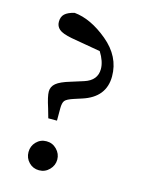

<svg xmlns="http://www.w3.org/2000/svg" viewBox="-108 -750 632 832"><g transform="rotate(15 208.0 -334.5)"><path d="M103.5 -96Q122 -115 149 -115Q176 -115 195 -95.5Q214 -76 214 -50Q214 -24 195 -4.5Q176 15 149 15Q122 15 103.5 -4Q85 -23 85 -50Q85 -77 103.5 -96ZM270 -552 138 -575Q96 -583 81 -596Q66 -609 66 -629Q66 -652 79.5 -664.5Q93 -677 122 -684Q196 -677 273 -613Q350 -549 350 -460Q350 -366 250 -334L216 -323Q185 -313 177 -303Q169 -293 169 -268V-213H130L118 -255Q102 -304 102 -326Q102 -348 120 -363Q138 -378 182 -391L239 -409Q295 -427 295 -478Q295 -512 270 -552Z"/></g></svg>

Font: TypoPRO Source Serif Pro
Style: Regular
Weight: 400
Designer: Frank Grießhammer
Foundry: Adobe Systems Incorporated
Version: Version 1.017;PS 1.0;hotconv 1.0.79;makeotf.lib2.5.61930